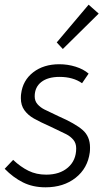

<svg xmlns="http://www.w3.org/2000/svg" viewBox="-34 -787 479 819"><path d="M-14 -67 22 -105Q54 -75 87.5 -58.5Q121 -42 163 -42Q221 -42 256 -72.5Q291 -103 291 -154Q291 -176 279 -190.5Q267 -205 248.5 -214.5Q230 -224 181 -247Q136 -267 110.5 -281.5Q85 -296 70 -317Q55 -338 55 -368Q55 -380 56 -386Q63 -444 107.5 -478.5Q152 -513 219 -513Q255 -513 288.5 -502.5Q322 -492 344 -473L316 -432Q278 -459 220 -459Q170 -459 142 -437Q114 -415 114 -376Q114 -356 126 -342.5Q138 -329 154.5 -320.5Q171 -312 216 -291Q287 -260 318.5 -232.5Q350 -205 350 -158Q350 -144 349 -137Q340 -69 288.5 -28.5Q237 12 160 12Q106 12 64 -9Q22 -30 -14 -67ZM208 -606 344 -767 387 -729 234 -578Z"/></svg>

Font: Bellota Text
Style: Italic
Weight: 400
Italic angle: -7.5°
Designer: Kemie Guaida
Foundry: Kemie Guaida
Version: Version 4.001